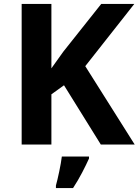

<svg xmlns="http://www.w3.org/2000/svg" viewBox="-20 -734 704 975"><path d="M664 0H492L305 -301L241 -255V0H90V-714H241V-387Q256 -408 271 -429Q286 -450 301 -471L494 -714H662L413 -398ZM432 71Q417 104 397 142.5Q377 181 351 221H264V208Q272 179 281 136Q290 93 294 61H432Z"/></svg>

Font: Noto Sans Medefaidrin
Style: Bold
Weight: 700
Designer: Dalton Maag Ltd
Foundry: Dalton Maag Ltd
Version: Version 1.002; ttfautohint (v1.8.4.7-5d5b)